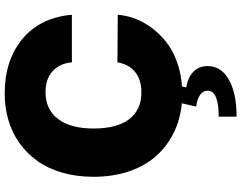

<svg xmlns="http://www.w3.org/2000/svg" viewBox="-124 -653 1016 808"><g transform="rotate(-90 384.0 -249.0)"><path d="M725.9 -454.5H525.6Q521.3 -505.3 488.8 -535.3Q456.3 -565.3 400.6 -565.3Q326.7 -565.3 286.9 -512.3Q247.2 -459.2 247.2 -363.6Q247.2 -264.6 286.6 -213.2Q326 -161.9 399.1 -161.9Q452.8 -161.9 485.4 -188.7Q518.1 -215.6 525.6 -262.8L725.9 -261.4Q723 -225.1 709.7 -189.1Q696.4 -153.1 671 -118.8Q645.6 -84.5 611.3 -57.5Q577.1 -30.5 528.4 -12.6Q479.8 5.3 423.7 8.9L420.5 27Q462.4 33.4 486 56.8Q509.6 80.3 509.9 115.1Q510.7 172.6 453.7 205.6Q396.7 238.6 296.9 238.6V163.4Q403.4 163.4 406.2 119.3Q407.7 99.4 390.8 86.5Q373.9 73.5 339.5 68.2L353.3 8.2Q285.5 1.8 229.2 -25.9Q172.9 -53.6 131.6 -99.8Q90.2 -146 67.1 -213.4Q44 -280.9 44 -363.6Q44 -435 61.6 -495.6Q79.2 -556.1 111 -600.3Q142.8 -644.5 186.6 -675.6Q230.5 -706.7 283.2 -721.9Q335.9 -737.2 394.9 -737.2Q534.4 -737.2 624.3 -662.5Q714.1 -587.7 725.9 -454.5Z"/></g></svg>

Font: Karasuma Gothic
Style: Black
Weight: 900
Designer: Rasmus Andersson / Ryoko Nishizuka
Foundry: Genbu
Version: Version 1.00